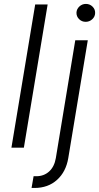

<svg xmlns="http://www.w3.org/2000/svg" viewBox="-20 -750 503 975"><path d="M221.9 -727.3 101.2 0H38L158.7 -727.3ZM362.2 -545.5H425.8L326.7 52.9Q315 122.5 269.5 163.5Q224.1 204.5 154.8 204.5Q151.3 204.5 147.7 204.5Q144.2 204.5 140.3 204.2L150.6 144.9H164.1Q203.1 144.9 229.6 120.7Q256 96.6 263.5 52.9ZM415.1 -639.2Q395.2 -639.2 381.6 -652.9Q367.9 -666.5 368.3 -685.7Q369 -703.8 383 -717Q397 -730.1 416.2 -730.1Q436.1 -730.1 449.9 -716.4Q463.8 -702.8 463.1 -683.6Q462.7 -665.5 448.5 -652.3Q434.3 -639.2 415.1 -639.2Z"/></svg>

Font: Inter Light  BETA
Style: Italic
Weight: 300
Italic angle: 9.39999°
Designer: Rasmus Andersson
Foundry: rsms
Version: Version 3.011;git-f93a4a705